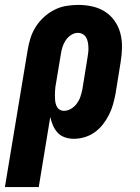

<svg xmlns="http://www.w3.org/2000/svg" viewBox="-50 -558 570 783"><path d="M-30 205 63 -355Q67 -379 74.5 -403Q82 -427 96 -449Q110 -471 130 -489Q150 -507 173 -518.5Q196 -530 221 -534Q246 -538 270 -538Q299 -538 327.5 -531.5Q356 -525 379 -510Q402 -495 418 -472Q434 -449 441 -421.5Q448 -394 447.5 -364.5Q447 -335 442 -305L421 -175Q417 -154 411 -132.5Q405 -111 394.5 -90Q384 -69 369.5 -50.5Q355 -32 336 -18.5Q317 -5 295 1.5Q273 8 251 8Q232 8 214.5 2Q197 -4 185 -17Q173 -30 166 -46.5Q159 -63 155 -81L108 205ZM210 -106Q226 -106 240 -114.5Q254 -123 263.5 -136Q273 -149 278 -164Q283 -179 286 -194L307 -324Q309 -335 310 -345.5Q311 -356 310.5 -366.5Q310 -377 308 -387Q306 -397 301 -405.5Q296 -414 287 -419Q278 -424 268 -424Q253 -424 239.5 -415Q226 -406 217.5 -393Q209 -380 204.5 -365.5Q200 -351 198 -336L179 -222Q177 -213 176 -204.5Q175 -196 174.5 -187Q174 -178 174 -169.5Q174 -161 174.5 -152.5Q175 -144 177 -136Q179 -128 183 -121Q187 -114 194.5 -110Q202 -106 210 -106Z"/></svg>

Font: Iosevka Slab Heavy
Style: Italic
Weight: 900
Italic angle: -9°
Monospace: yes
Designer: Belleve Invis
Foundry: Belleve Invis
Version: Version 11.1.0; ttfautohint (v1.8.3)